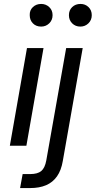

<svg xmlns="http://www.w3.org/2000/svg" viewBox="-20 -740 486 975"><path d="M30 0 117 -496H201L114 0ZM189 -605Q163 -605 147 -621.5Q131 -638 131 -663Q130 -688 147 -704Q164 -720 189 -720Q213 -720 230 -704Q247 -688 247 -663Q247 -638 230 -621.5Q213 -605 189 -605ZM82 215 95 144H133Q171 144 189.5 128.5Q208 113 215 75L316 -496H400L299 77Q291 125 269.5 155.5Q248 186 214 200.5Q180 215 133 215ZM388 -605Q363 -605 346.5 -621.5Q330 -638 330 -663Q330 -688 346.5 -704Q363 -720 389 -720Q413 -720 429.5 -704Q446 -688 446 -663Q446 -638 429 -621.5Q412 -605 388 -605Z"/></svg>

Font: DM Sans 28pt
Style: Italic
Weight: 400
Italic angle: -10°
Version: Version 4.004;gftools[0.9.30]